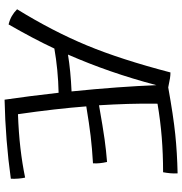

<svg xmlns="http://www.w3.org/2000/svg" viewBox="2 -774 815 860"><g transform="rotate(90 410.0 -343.5)"><path d="M780 16Q694 28 606 35Q518 42 426 44Q418 -10 410.5 -69Q403 -128 395 -198Q344 -197 293 -192Q242 -187 197 -179Q174 -130 147 -79Q120 -28 89 26Q68 21 51.5 11.5Q35 2 21 -12Q120 -173 183 -325Q246 -477 304 -699Q316 -699 329.5 -697Q343 -695 371 -689Q499 -712 581 -720.5Q663 -729 756 -731Q757 -714 755.5 -698Q754 -682 751 -666Q670 -666 595 -660Q520 -654 444 -641Q443 -571 445 -507.5Q447 -444 451 -379Q553 -397 603.5 -404Q654 -411 705 -415Q709 -397 710.5 -382Q712 -367 711 -352Q643 -348 588.5 -341.5Q534 -335 456 -322Q461 -256 470 -177Q479 -98 491 -16Q574 -19 643 -27Q712 -35 775 -48Q778 -36 779.5 -17.5Q781 1 780 16ZM361 -636Q332 -527 298.5 -430.5Q265 -334 224 -240Q261 -246 302 -250Q343 -254 389 -256Q378 -363 371 -460Q364 -557 361 -636Z"/></g></svg>

Font: Atma
Style: Regular
Weight: 400
Designer: Gregori Vincens, Jeremie Hornus, Riccardo Olocco, Yoann Minet.
Foundry: black foundry
Version: Version 1.102;PS 1.100;hotconv 1.0.86;makeotf.lib2.5.63406